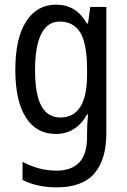

<svg xmlns="http://www.w3.org/2000/svg" viewBox="-20 -567 548 827"><path d="M222 -547Q264 -547 297 -527.5Q330 -508 354 -466H359L369 -537H438V7Q438 120 386.5 180Q335 240 224 240Q140 240 77 208V130Q148 168 224 168Q287 168 321 133Q355 98 355 22V5Q355 -10 356 -32Q357 -54 359 -74H355Q308 10 220 10Q137 10 91.5 -61Q46 -132 46 -266Q46 -402 92.5 -474.5Q139 -547 222 -547ZM237 -474Q184 -474 157.5 -420.5Q131 -367 131 -265Q131 -161 158 -111Q185 -61 240 -61Q355 -61 355 -245V-269Q355 -377 326.5 -425.5Q298 -474 237 -474Z"/></svg>

Font: Noto Sans Thai Looped Condensed
Style: Regular
Weight: 400
Width: 3
Designer: Sasikarn Vongin, Ben Mitchell
Foundry: The Fontpad Ltd
Version: Version 1.001; ttfautohint (v1.8.4.7-5d5b)